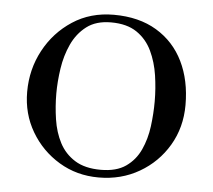

<svg xmlns="http://www.w3.org/2000/svg" viewBox="-44 -587 708 638"><g transform="rotate(5 310.0 -267.5)"><path d="M471 -264Q471 -307 464.5 -350.5Q458 -394 440.5 -431Q423 -468 390 -490.5Q357 -513 304 -513Q254 -513 222.5 -489Q191 -465 173.5 -427Q156 -389 149.5 -345Q143 -301 143 -262Q143 -219 149.5 -176Q156 -133 174 -98.5Q192 -64 225.5 -43Q259 -22 312 -22Q364 -22 395.5 -44Q427 -66 443.5 -102Q460 -138 465.5 -180.5Q471 -223 471 -264ZM574 -261Q574 -186 538.5 -126Q503 -66 442.5 -31Q382 4 307 4Q234 4 175 -31.5Q116 -67 81 -126.5Q46 -186 46 -259Q46 -334 80 -397.5Q114 -461 173.5 -500Q233 -539 311 -539Q395 -539 454 -503.5Q513 -468 543.5 -405.5Q574 -343 574 -261Z"/></g></svg>

Font: Kaisei Opti
Style: Regular
Weight: 400
Designer: Font-Kai, 金井和夫
Foundry: KAZUO KANAI
Version: Version 5.003